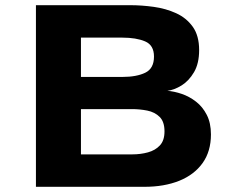

<svg xmlns="http://www.w3.org/2000/svg" viewBox="-20 -720 915 740"><path d="M118.5 0V-700H482.5Q526.5 -700 573 -693.5Q619.5 -687 659 -669Q698.5 -651 723 -616.8Q747.5 -582.5 747.5 -527Q747.5 -475.5 727.8 -441.8Q708 -408 679.5 -390.5Q651 -373 625 -370Q651.5 -368 680.8 -358Q710 -348 735.5 -328.2Q761 -308.5 777 -277.2Q793 -246 793 -202Q793 -136.5 760.8 -91.5Q728.5 -46.5 670.8 -23.2Q613 0 536.5 0ZM292 -423.5H452Q506.5 -423.5 540 -439.8Q573.5 -456 573.5 -502Q573.5 -546 539.2 -560.5Q505 -575 451 -575H292ZM292 -125H489.5Q522 -125 550.2 -132.8Q578.5 -140.5 596.2 -159.5Q614 -178.5 614 -213.5Q614 -251 595.2 -269.5Q576.5 -288 547.5 -293.8Q518.5 -299.5 488.5 -299.5H292Z"/></svg>

Font: Trispace SemiExpanded
Style: Bold
Weight: 700
Width: 6
Designer: Tyler Finck
Foundry: Etcetera Type Company
Version: Version 1.210; ttfautohint (v1.8.3)